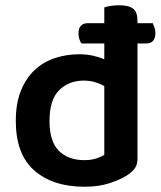

<svg xmlns="http://www.w3.org/2000/svg" viewBox="-20 -694 612 729"><path d="M502 -529V-92Q502 -69 492 -55Q482 -41 462 -28Q437 -12 396 1.5Q355 15 301 15Q181 15 110.5 -46.5Q40 -108 40 -235Q40 -301 59 -348.5Q78 -396 110.5 -427Q143 -458 187 -473Q231 -488 282 -488Q309 -488 333 -482.5Q357 -477 376 -469V-529H289Q285 -535 281.5 -545Q278 -555 278 -567Q278 -587 287.5 -596.5Q297 -606 313 -606H376V-666Q384 -669 399.5 -671.5Q415 -674 433 -674Q469 -674 485.5 -661Q502 -648 502 -615V-606H560Q563 -600 566.5 -590Q570 -580 570 -569Q570 -529 535 -529ZM376 -367Q361 -376 341 -382Q321 -388 298 -388Q242 -388 205 -352Q168 -316 168 -234Q168 -157 203.5 -121.5Q239 -86 300 -86Q326 -86 344.5 -92Q363 -98 376 -106Z"/></svg>

Font: Baloo Bhai 2 SemiBold
Style: Regular
Weight: 600
Designer: Supriya Tembe, Noopur Datye and Ek Type
Foundry: Ek Type
Version: Version 1.640;PS 1.000;hotconv 16.6.51;makeotf.lib2.5.65220;